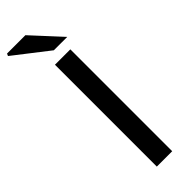

<svg xmlns="http://www.w3.org/2000/svg" viewBox="-318 -859 873 873"><g transform="rotate(-45 118.5 -422.5)"><path d="M87 0V-655H186V0ZM130 -705 -36 -834 -31 -845H87L216 -705Z"/></g></svg>

Font: Mada Medium
Style: Regular
Weight: 500
Designer: Khaled Hosny
Version: Version 1.5